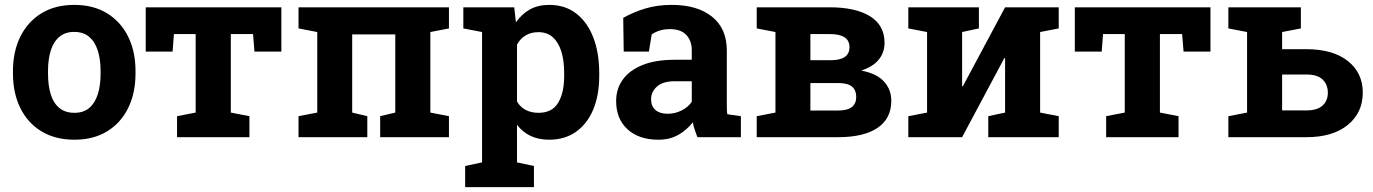

<svg xmlns="http://www.w3.org/2000/svg" viewBox="-20 -558 5584 781"><path d="M282.7 10.3Q204.6 10.3 148.4 -23.9Q92.3 -58.1 62.5 -118.9Q32.7 -179.7 32.7 -258.8V-269Q32.7 -347.7 62.5 -408.4Q92.3 -469.2 148.2 -503.7Q204.1 -538.1 281.7 -538.1Q360.4 -538.1 416 -503.7Q471.7 -469.2 501.5 -408.7Q531.2 -348.1 531.2 -269V-258.8Q531.2 -179.7 501.5 -118.9Q471.7 -58.1 416 -23.9Q360.4 10.3 282.7 10.3ZM282.7 -99.1Q319.8 -99.1 343.3 -119.1Q366.7 -139.2 377.9 -175Q389.2 -210.9 389.2 -258.8V-269Q389.2 -315.9 377.9 -351.8Q366.7 -387.7 343 -408Q319.3 -428.2 281.7 -428.2Q245.1 -428.2 221.2 -408Q197.3 -387.7 186.3 -351.8Q175.3 -315.9 175.3 -269V-258.8Q175.3 -210.9 186.3 -174.8Q197.3 -138.7 221.2 -118.9Q245.1 -99.1 282.7 -99.1Z M700.2 0V-85.4L775.9 -100.1V-419.4H687.5L682.1 -348.1H572.8V-528.3H1124.5V-348.1H1015.1L1009.3 -419.4H918.9V-100.1L994.6 -85.4V0Z M1194.3 0V-85.4L1270.5 -100.1V-427.7L1194.3 -442.4V-528.3H1806.2V-442.4L1730.5 -427.7V-100.1L1806.2 -85.4V0H1526.4V-85.4L1587.9 -100.1V-418H1412.6V-100.1L1474.1 -85.4V0Z M1872.1 203.1V117.2L1940.9 102.5V-427.7L1864.7 -442.4V-528.3H2071.8L2078.6 -466.8Q2102.1 -501 2135.3 -519.5Q2168.5 -538.1 2214.4 -538.1Q2278.3 -538.1 2323.7 -503.2Q2369.1 -468.3 2393.3 -405.8Q2417.5 -343.3 2417.5 -259.8V-249.5Q2417.5 -171.4 2393.3 -113Q2369.1 -54.7 2323.5 -22.2Q2277.8 10.3 2213.4 10.3Q2170.9 10.3 2138.4 -5.1Q2106 -20.5 2083 -50.3V102.5L2151.9 117.2V203.1ZM2170.9 -99.1Q2225.6 -99.1 2250.2 -139.6Q2274.9 -180.2 2274.9 -249.5V-259.8Q2274.9 -310.1 2263.7 -347.4Q2252.4 -384.8 2229.2 -406Q2206.1 -427.2 2169.9 -427.2Q2140.6 -427.2 2118.4 -414.1Q2096.2 -400.9 2083 -376.5V-145Q2096.2 -122.6 2118.4 -110.8Q2140.6 -99.1 2170.9 -99.1Z M2657.7 10.3Q2579.1 10.3 2532.7 -32Q2486.3 -74.2 2486.3 -147Q2486.3 -196.8 2513.4 -234.4Q2540.5 -272 2593.5 -293.5Q2646.5 -314.9 2724.1 -314.9H2793.9V-354Q2793.9 -392.1 2771.7 -415.8Q2749.5 -439.5 2705.1 -439.5Q2682.1 -439.5 2663.8 -433.8Q2645.5 -428.2 2630.9 -418L2619.6 -348.1H2517.1L2515.1 -485.4Q2556.6 -508.8 2605 -523.4Q2653.3 -538.1 2712.9 -538.1Q2816.4 -538.1 2876.5 -490Q2936.5 -441.9 2936.5 -352.5V-134.8Q2936.5 -124 2936.8 -113.5Q2937 -103 2938.5 -93.3L2993.7 -85.4V0H2816.9Q2811.5 -13.7 2806.2 -29.3Q2800.8 -44.9 2798.3 -60.5Q2772.9 -28.3 2738.5 -9Q2704.1 10.3 2657.7 10.3ZM2695.8 -95.2Q2725.6 -95.2 2752.4 -108.6Q2779.3 -122.1 2793.9 -144V-227.5H2723.6Q2676.8 -227.5 2652.6 -206.1Q2628.4 -184.6 2628.4 -154.3Q2628.4 -126 2646.2 -110.6Q2664.1 -95.2 2695.8 -95.2Z M3058.1 0V-85.4L3134.3 -100.1V-427.7L3058.1 -442.4V-528.3H3134.3H3355Q3460.4 -528.3 3519.3 -491.7Q3578.1 -455.1 3578.1 -383.8Q3578.1 -344.7 3554.7 -315.7Q3531.2 -286.6 3483.4 -271Q3546.4 -258.8 3575.9 -226.3Q3605.5 -193.8 3605.5 -147.9Q3605.5 -75.7 3549.6 -37.8Q3493.7 0 3389.2 0ZM3276.4 -108.4H3388.7Q3426.3 -108.4 3444.6 -122.3Q3462.9 -136.2 3462.9 -164.1Q3462.9 -190.9 3445.8 -205.6Q3428.7 -220.2 3389.2 -220.2H3276.4ZM3276.4 -313H3358.9Q3398.9 -313.5 3417.2 -326.9Q3435.5 -340.3 3435.5 -366.2Q3435.5 -419.4 3356 -419.4H3276.4Z M3674.8 0V-85.4L3751 -100.1V-427.7L3674.8 -442.4V-528.3H3893.6H3961.9V-442.4L3893.6 -427.7V-207.5L3896.5 -207L4068.4 -528.3H4210.9H4286.6V-442.4L4210.9 -427.7V-100.1L4286.6 -85.4V0H4000V-85.4L4068.4 -100.1V-321.3L4065.4 -321.8L3893.6 0Z M4479.5 0V-85.4L4555.2 -100.1V-419.4H4466.8L4461.4 -348.1H4352.1V-528.3H4903.8V-348.1H4794.4L4788.6 -419.4H4698.2V-100.1L4773.9 -85.4V0Z M5294.4 -357.9Q5401.9 -357.9 5462.6 -309.8Q5523.4 -261.7 5523.4 -181.6Q5523.4 -99.6 5462.4 -49.8Q5401.4 0 5294.4 0H4976.6V-85.4L5052.7 -100.1V-427.7L4976.6 -442.4V-528.3H5271.5V-442.4L5195.3 -427.7V-357.9ZM5294.4 -108.9Q5338.4 -108.9 5359.9 -128.7Q5381.3 -148.4 5381.3 -180.7Q5381.3 -213.9 5360.1 -234.4Q5338.9 -254.9 5294.4 -254.9H5195.3V-108.9Z"/></svg>

Font: Roboto Slab LO
Style: Bold
Weight: 700
Designer: Google
Version: Version 2.000